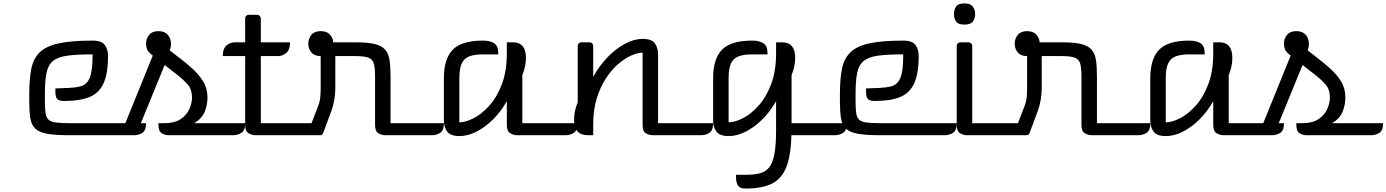

<svg xmlns="http://www.w3.org/2000/svg" viewBox="-20 -786 8059 1116"><path d="M241 -240V-200Q241 -156 244.5 -130Q248 -104 261.5 -91Q275 -78 304 -74Q333 -70 383 -70H829Q829 -27 807 -13.5Q785 0 759 0H383Q301 0 254 -8.5Q207 -17 184.5 -39Q162 -61 156 -100Q150 -139 150 -200V-241Q150 -327 162 -386.5Q174 -446 211 -482Q248 -518 321.5 -534Q395 -550 518 -550Q571 -550 589.5 -524Q608 -498 608 -461Q608 -358 581.5 -301Q555 -244 499 -221.5Q443 -199 352 -199Q325 -199 313.5 -209.5Q302 -220 302 -251V-272L381 -275Q418 -277 444 -283Q470 -289 486.5 -308Q503 -327 510.5 -365.5Q518 -404 518 -470Q427 -470 372 -462.5Q317 -455 288.5 -432Q260 -409 250.5 -363Q241 -317 241 -240Z M829 -532Q829 -562 847 -583.5Q865 -605 901 -605Q937 -605 955.5 -583.5Q974 -562 974 -532Q974 -519 971.5 -509.5Q969 -500 967 -493L1030 -444Q1064 -418 1100 -385.5Q1136 -353 1161 -312.5Q1186 -272 1186 -219Q1186 -177 1170 -137Q1154 -97 1109 -70H1405Q1405 -27 1383 -13.5Q1361 0 1335 0H961Q939 0 920 -11.5Q901 -23 901 -60V-70H934Q995 -70 1030.5 -94Q1066 -118 1081 -153Q1096 -188 1096 -219Q1096 -267 1070 -296Q1044 -325 1009 -352L937 -408L775 -12Q770 0 758 0H702Q688 0 688 -13Q688 -20 692 -29L868 -463L852 -476Q829 -496 829 -532Z M1596 -460H1496V-70H1846Q1846 -27 1824 -13.5Q1802 0 1776 0H1466Q1444 0 1424.5 -11.5Q1405 -23 1405 -60V-460H1275Q1275 -504 1297 -522Q1319 -540 1345 -540H1405V-680Q1405 -688 1411 -694Q1417 -700 1425 -700H1475Q1483 -700 1489 -694Q1495 -688 1496 -680V-540H1666Q1666 -497 1644 -478.5Q1622 -460 1596 -460Z M1905 -138 1858 -12Q1853 0 1841 0H1785Q1771 0 1771 -13Q1771 -20 1775 -29L1829 -169Q1839 -194 1841.5 -220.5Q1844 -247 1844 -274V-460Q1808 -460 1790 -481Q1772 -502 1772 -532Q1772 -562 1790 -583.5Q1808 -605 1844 -605Q1878 -605 1896.5 -586Q1915 -567 1917 -540H2047Q2118 -540 2158.5 -530Q2199 -520 2219 -497Q2239 -474 2244.5 -435.5Q2250 -397 2250 -340V-70H2560Q2560 -27 2538 -13.5Q2516 0 2490 0H2221Q2199 0 2179.5 -11.5Q2160 -23 2160 -60V-340Q2160 -388 2153.5 -414Q2147 -440 2123 -450Q2099 -460 2047 -460H1929V-274Q1929 -240 1923 -205Q1917 -170 1905 -138Z M2650 -331V-75Q2686 -75 2732.5 -98.5Q2779 -122 2823.5 -171Q2868 -220 2897 -296Q2926 -372 2926 -477V-540H2962Q3037 -540 3037 -449Q3037 -422 3031 -397Q3025 -372 3016 -349V-70H3337Q3337 -27 3315 -13.5Q3293 0 3267 0H2987Q2965 0 2945.5 -11.5Q2926 -23 2926 -60V-198Q2891 -136 2844.5 -90.5Q2798 -45 2748 -20Q2698 5 2650 5Q2598 5 2579 -21.5Q2560 -48 2560 -85V-331Q2560 -444 2611.5 -497Q2663 -550 2787 -550Q2830 -550 2853 -534Q2876 -518 2876 -480V-470H2787Q2740 -470 2709.5 -459Q2679 -448 2664.5 -418.5Q2650 -389 2650 -331Z M3428 0H3398Q3357 0 3337 -22Q3317 -44 3317 -91Q3317 -118 3322.5 -143Q3328 -168 3338 -191V-520Q3338 -528 3344 -534Q3350 -540 3358 -540H3408Q3416 -540 3422 -534Q3428 -528 3428 -520V-340Q3465 -406 3513.5 -455.5Q3562 -505 3614.5 -532.5Q3667 -560 3715 -560Q3768 -560 3786.5 -534Q3805 -508 3805 -470V-70H4125Q4125 -27 4103 -13.5Q4081 0 4055 0H3775Q3753 0 3734 -11.5Q3715 -23 3715 -60V-480Q3687 -480 3649.5 -463.5Q3612 -447 3573 -413.5Q3534 -380 3501.5 -330Q3469 -280 3448.5 -213.5Q3428 -147 3428 -63Z M4441 -480V-470H4352Q4305 -470 4274.5 -459Q4244 -448 4229.5 -418.5Q4215 -389 4215 -331V-75Q4251 -75 4297.5 -98.5Q4344 -122 4388.5 -171Q4433 -220 4462 -296Q4491 -372 4491 -477V-540H4527Q4602 -540 4602 -449Q4602 -422 4596 -397Q4590 -372 4581 -349V-70H4902Q4902 -27 4880 -13.5Q4858 0 4832 0H4580Q4577 123 4548.5 190Q4520 257 4462.5 283.5Q4405 310 4314 310Q4283 310 4270.5 294Q4258 278 4258 241V230H4314Q4361 230 4394.5 222Q4428 214 4449.5 188.5Q4471 163 4481 110.5Q4491 58 4491 -30V-198Q4456 -136 4409.5 -90.5Q4363 -45 4313 -20Q4263 5 4215 5Q4163 5 4144 -21.5Q4125 -48 4125 -85V-331Q4125 -444 4176.5 -497Q4228 -550 4352 -550Q4395 -550 4418 -534Q4441 -518 4441 -480Z M4953 -240V-200Q4953 -156 4956.5 -130Q4960 -104 4973.5 -91Q4987 -78 5016 -74Q5045 -70 5095 -70H5541Q5541 -27 5519 -13.5Q5497 0 5471 0H5095Q5013 0 4966 -8.5Q4919 -17 4896.5 -39Q4874 -61 4868 -100Q4862 -139 4862 -200V-241Q4862 -327 4874 -386.5Q4886 -446 4923 -482Q4960 -518 5033.5 -534Q5107 -550 5230 -550Q5283 -550 5301.5 -524Q5320 -498 5320 -461Q5320 -358 5293.5 -301Q5267 -244 5211 -221.5Q5155 -199 5064 -199Q5037 -199 5025.5 -209.5Q5014 -220 5014 -251V-272L5093 -275Q5130 -277 5156 -283Q5182 -289 5198.5 -308Q5215 -327 5222.5 -365.5Q5230 -404 5230 -470Q5139 -470 5084 -462.5Q5029 -455 5000.5 -432Q4972 -409 4962.5 -363Q4953 -317 4953 -240Z M5631 -70H5952Q5952 -27 5930 -13.5Q5908 0 5882 0H5602Q5580 0 5560.5 -11.5Q5541 -23 5541 -60V-520Q5541 -528 5547 -534Q5553 -540 5561 -540H5610Q5618 -540 5624.5 -534Q5631 -528 5631 -520ZM5525 -704Q5525 -729 5537 -747.5Q5549 -766 5586 -766Q5622 -766 5635 -747.5Q5648 -729 5648 -704Q5648 -679 5635 -661Q5622 -643 5586 -643Q5549 -643 5537 -661Q5525 -679 5525 -704Z M6011 -138 5964 -12Q5959 0 5947 0H5891Q5877 0 5877 -13Q5877 -20 5881 -29L5935 -169Q5945 -194 5947.5 -220.5Q5950 -247 5950 -274V-460Q5914 -460 5896 -481Q5878 -502 5878 -532Q5878 -562 5896 -583.5Q5914 -605 5950 -605Q5984 -605 6002.5 -586Q6021 -567 6023 -540H6153Q6224 -540 6264.5 -530Q6305 -520 6325 -497Q6345 -474 6350.5 -435.5Q6356 -397 6356 -340V-70H6666Q6666 -27 6644 -13.5Q6622 0 6596 0H6327Q6305 0 6285.5 -11.5Q6266 -23 6266 -60V-340Q6266 -388 6259.5 -414Q6253 -440 6229 -450Q6205 -460 6153 -460H6035V-274Q6035 -240 6029 -205Q6023 -170 6011 -138Z M6756 -331V-75Q6792 -75 6838.5 -98.5Q6885 -122 6929.5 -171Q6974 -220 7003 -296Q7032 -372 7032 -477V-540H7068Q7143 -540 7143 -449Q7143 -422 7137 -397Q7131 -372 7122 -349V-70H7443Q7443 -27 7421 -13.5Q7399 0 7373 0H7093Q7071 0 7051.5 -11.5Q7032 -23 7032 -60V-198Q6997 -136 6950.5 -90.5Q6904 -45 6854 -20Q6804 5 6756 5Q6704 5 6685 -21.5Q6666 -48 6666 -85V-331Q6666 -444 6717.5 -497Q6769 -550 6893 -550Q6936 -550 6959 -534Q6982 -518 6982 -480V-470H6893Q6846 -470 6815.5 -459Q6785 -448 6770.5 -418.5Q6756 -389 6756 -331Z M7443 -532Q7443 -562 7461 -583.5Q7479 -605 7515 -605Q7551 -605 7569.5 -583.5Q7588 -562 7588 -532Q7588 -519 7585.5 -509.5Q7583 -500 7581 -493L7644 -444Q7678 -418 7714 -385.5Q7750 -353 7775 -312.5Q7800 -272 7800 -219Q7800 -177 7784 -137Q7768 -97 7723 -70H8019Q8019 -27 7997 -13.5Q7975 0 7949 0H7575Q7553 0 7534 -11.5Q7515 -23 7515 -60V-70H7548Q7609 -70 7644.5 -94Q7680 -118 7695 -153Q7710 -188 7710 -219Q7710 -267 7684 -296Q7658 -325 7623 -352L7551 -408L7389 -12Q7384 0 7372 0H7316Q7302 0 7302 -13Q7302 -20 7306 -29L7482 -463L7466 -476Q7443 -496 7443 -532Z"/></svg>

Font: Warnes
Style: Regular
Weight: 400
Designer: Eduardo Rodriguez Tunni
Foundry: Eduardo Rodriguez Tunni
Version: Version 1.002; ttfautohint (v1.8.4.7-5d5b);gftools[0.9.23]